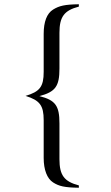

<svg xmlns="http://www.w3.org/2000/svg" viewBox="-20 -700 520 901"><path d="M350 170C281 152 259 122 259 47V-121C259 -204 240 -230 165 -249C240 -269 259 -295 259 -378V-546C259 -621 281 -651 350 -669V-680C284 -679 258 -673 229 -655C200 -637 185 -598 185 -541V-363C185 -293 167 -270 100 -250C167 -229 185 -205 185 -136V41C185 97 201 138 229 156C257 174 283 180 350 181Z"/></svg>

Font: XITS
Style: Regular
Weight: 400
Designer: MicroPress Inc., with final additions and corrections provided by Coen Hoffman, Elsevier (retired)
Version: Version 1.302